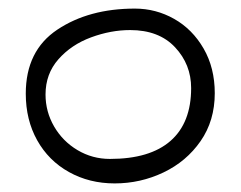

<svg xmlns="http://www.w3.org/2000/svg" viewBox="-20 -426 560 447"><path d="M40 -208Q40 -308 113.5 -357Q187 -406 294 -406Q343 -406 385.5 -382Q428 -358 454 -313Q480 -268 480 -209Q480 -145 447 -97.5Q414 -50 360.5 -24.5Q307 1 247 1Q188 1 140.5 -25.5Q93 -52 66.5 -99.5Q40 -147 40 -208ZM425 -221Q425 -276 387.5 -316Q350 -356 283 -356Q238 -356 192 -339Q146 -322 116 -288Q86 -254 86 -206Q86 -166 106 -131.5Q126 -97 160.5 -76.5Q195 -56 236 -56Q329 -56 377 -98Q425 -140 425 -221Z"/></svg>

Font: Indie Flower
Style: Regular
Weight: 400
Designer: Kimberly Geswein
Foundry: Kimberly Geswein
Version: Version 2.000